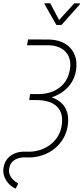

<svg xmlns="http://www.w3.org/2000/svg" viewBox="-21 -949 502 1159"><path d="M148.4 -710.9 275.9 -710.4Q315.9 -709.5 348.6 -696.5Q381.3 -683.6 403.3 -659.9Q425.3 -636.2 434.8 -603Q444.3 -569.8 438.5 -528.3Q432.6 -485.8 412.1 -452.9Q391.6 -419.9 360.6 -397Q329.6 -374 291.5 -361.8Q253.4 -349.6 211.9 -349.1L155.8 -349.6L160.6 -381.3L210.9 -380.9Q259.8 -381.3 299.8 -397.9Q339.8 -414.6 366.5 -447.5Q393.1 -480.5 401.4 -531.2Q408.2 -575.7 393.8 -607.7Q379.4 -639.6 348.9 -657Q318.4 -674.3 275.9 -675.8H142.1ZM160.2 -374.5H210.9Q253.4 -373.5 288.8 -362.1Q324.2 -350.6 349.1 -327.9Q374 -305.2 384.3 -271.2Q394.5 -237.3 388.2 -191.9Q381.8 -147.5 360.6 -112.1Q339.4 -76.7 307.4 -51Q275.4 -25.4 235.6 -12Q195.8 1.5 151.9 1.5L122.1 1Q88.9 2.4 64.5 18.3Q40 34.2 34.2 69.3Q31.2 89.4 38.3 106.4Q45.4 123.5 59.1 136.7Q72.8 149.9 89.4 158.2L73.2 189.9Q49.8 179.2 32.5 160.6Q15.1 142.1 5.9 118.7Q-3.4 95.2 -0.5 69.3Q3.4 36.6 20 13.9Q36.6 -8.8 63.5 -21Q90.3 -33.2 123 -33.7L151.9 -33.2Q188.5 -33.2 221.4 -43.9Q254.4 -54.7 281.5 -75Q308.6 -95.2 326.9 -124Q345.2 -152.8 351.1 -189.9Q357.4 -228.5 350.1 -257.3Q342.8 -286.1 323 -305.4Q303.2 -324.7 274.4 -334.2Q245.6 -343.8 210 -344.7L155.3 -345.2ZM282.2 -929.2 335.9 -828.1 427.2 -928.7H460.9L460.4 -921.9L350.1 -798.3H319.3L247.6 -924.3L248 -929.2Z"/></svg>

Font: Roboto Condensed ExtraLight
Style: Italic
Weight: 250
Italic angle: -12°
Designer: Christian Robertson
Foundry: Google
Version: Version 3.008; 2023